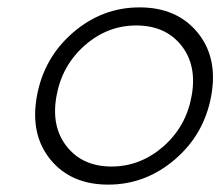

<svg xmlns="http://www.w3.org/2000/svg" viewBox="-20 -490 597 520"><path d="M116.5 -58Q61 -126 80 -230Q99 -334 178 -402Q257 -470 358 -470Q459 -470 515 -402Q571 -334 552 -230Q533 -126 453.5 -58Q374 10 273 10Q172 10 116.5 -58ZM349 -421Q271 -421 209.5 -367Q148 -313 133 -230Q118 -147 161 -93Q204 -39 282 -39Q360 -39 422 -93Q484 -147 499 -230Q514 -313 471 -367Q428 -421 349 -421Z"/></svg>

Font: Renner* Light
Style: Light Italic
Weight: 300
Italic angle: -10°
Version: Version 003.000 ; ttfautohint (v0.97) -l 8 -r 50 -G 200 -x 1